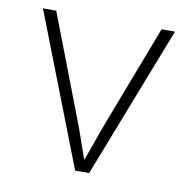

<svg xmlns="http://www.w3.org/2000/svg" viewBox="-66 -601 663 667"><g transform="rotate(10 266.0 -268.0)"><path d="M241.2 0 33.2 -535.6H80.1L215.3 -183.1Q231 -143.1 244.6 -102.8Q258.3 -62.5 272.9 -22.9H259.3Q273.9 -62.5 287.8 -102.8Q301.8 -143.1 316.9 -183.1L451.7 -535.6H499L290.5 0Z"/></g></svg>

Font: Inter 20pt ExtraLight
Style: Regular
Weight: 250
Version: Version 4.001;git-66647c0bb